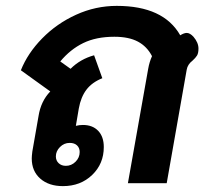

<svg xmlns="http://www.w3.org/2000/svg" viewBox="-20 -623 695 653"><path d="M88 -84Q88 -92 90 -108L111 -228Q119 -279 151 -312L51 -384Q74 -442 123.5 -492.5Q173 -543 239 -573Q305 -603 377 -603Q536 -603 593 -503Q606 -511 615 -511Q626 -511 638 -498Q655 -478 655 -458Q655 -442 650 -434Q645 -426 635 -417Q618 -404 615 -386L547 0H415L484 -389Q488 -412 497 -432Q480 -465 449 -481.5Q418 -498 369 -498Q307 -498 263 -476.5Q219 -455 185 -414L220 -389Q253 -422 300 -435L328 -357Q293 -343 274 -318Q255 -293 248 -254L238 -195Q250 -198 262 -198Q295 -198 314 -178Q333 -158 333 -123Q333 -66 293.5 -28Q254 10 194 10Q146 10 117 -15.5Q88 -41 88 -84ZM251 -106Q251 -120 242 -128.5Q233 -137 217 -137Q198 -137 184 -123Q170 -109 170 -91Q170 -77 179.5 -68Q189 -59 204 -59Q223 -59 237 -73Q251 -87 251 -106Z"/></svg>

Font: Niramit
Style: Bold Italic
Weight: 700
Italic angle: -10°
Designer: Katatrad Aksorn Co.,Ltd.
Foundry: Cadson Demak Co.,Ltd.
Version: Version 1.001; ttfautohint (v1.6)